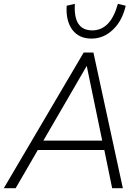

<svg xmlns="http://www.w3.org/2000/svg" viewBox="-43 -985 731 1005"><path d="M-23 0 395 -710H446L600 0H544L503 -200H155L39 0ZM184 -249H492L411 -640ZM574 -965 615 -955Q597 -876 548 -829.5Q499 -783 436 -783Q370 -783 335.5 -829.5Q301 -876 306 -955L349 -965Q340 -826 440 -826Q536 -826 574 -965Z"/></svg>

Font: Livvic Light
Style: Italic
Weight: 300
Italic angle: -10°
Designer: Jacques Le Bailly, Baron von Fonthausen
Version: Version 1.001; ttfautohint (v1.8.2)